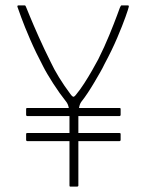

<svg xmlns="http://www.w3.org/2000/svg" viewBox="-20 -693 543 713"><path d="M282 -315Q276 -307 273.5 -292.5Q271 -278 271 -267V-4Q271 -2 269.5 -1Q268 0 267 0H241Q238 0 238 -4V-265Q238 -278 235.5 -292Q233 -306 226 -315Q214 -330 201.5 -347.5Q189 -365 177.5 -383Q166 -401 156.5 -417Q147 -433 141 -445Q113 -498 92 -546.5Q71 -595 59 -628Q47 -661 45 -667Q44 -670 45 -671.5Q46 -673 49 -673H72Q75 -673 78 -664Q78 -664 90.5 -633.5Q103 -603 123.5 -557Q144 -511 168 -463Q180 -437 199 -406Q218 -375 242 -343Q247 -336 251 -334Q255 -332 262 -341Q277 -359 292.5 -383Q308 -407 322 -431.5Q336 -456 345 -473Q368 -519 386 -563Q404 -607 414.5 -635.5Q425 -664 425 -664Q427 -669 428.5 -671Q430 -673 431 -673H455Q457 -673 458 -671.5Q459 -670 458 -667Q457 -661 446 -630Q435 -599 415.5 -553Q396 -507 368 -455Q362 -442 352 -424.5Q342 -407 330.5 -387.5Q319 -368 306.5 -349Q294 -330 282 -315ZM81 -262Q79 -262 78 -263.5Q77 -265 77 -266V-288Q77 -290 78 -291Q79 -292 81 -292H424Q426 -292 427 -291Q428 -290 428 -288V-266Q428 -265 427 -263.5Q426 -262 424 -262ZM81 -169Q79 -169 78 -170.5Q77 -172 77 -173V-195Q77 -197 78 -198Q79 -199 81 -199H424Q426 -199 427 -198Q428 -197 428 -195V-173Q428 -172 427 -170.5Q426 -169 424 -169Z"/></svg>

Font: Glory Thin
Style: Regular
Weight: 100
Designer: Robert Leuschke
Foundry: Robert Leuschke
Version: Version 1.011